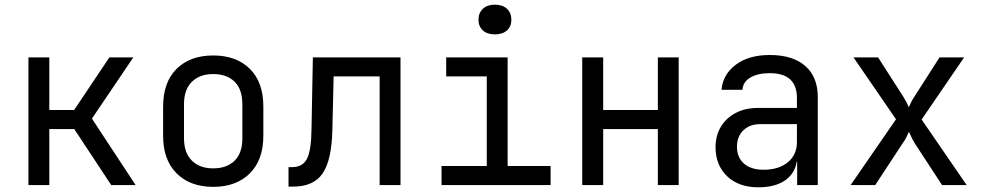

<svg xmlns="http://www.w3.org/2000/svg" viewBox="-20 -797 4234 827"><path d="M102.5 0V-549.8H192.4V-323.2H299.3L451.2 -549.8H554.2L376 -286.1L564 0H459L299.8 -241.2H192.4V0Z M898.4 7.8Q799.3 7.8 741.2 -49.8Q682.6 -107.9 682.6 -211.9V-337.9Q682.6 -442.9 740.7 -500.5Q798.8 -558.1 898.4 -558.1Q998 -558.1 1056.2 -500.5Q1114.3 -442.9 1114.3 -337.9V-211.9Q1114.3 -107.9 1055.7 -49.8Q997.1 7.8 898.4 7.8ZM898.4 -71.8Q957 -71.8 990.7 -105Q1024.4 -138.2 1023.9 -202.1V-348.1Q1023.9 -412.1 990.7 -444.8Q957 -478 898.4 -478Q840.3 -478 806.6 -444.8Q772.5 -411.6 772.5 -348.1V-202.1Q772.5 -138.2 806.6 -105Q840.3 -71.8 898.4 -71.8Z M1222.7 6.8V-77.1H1237.8Q1283.7 -77.1 1302.2 -113Q1320.8 -148.9 1321.8 -242.2L1327.6 -549.8H1705.1V0H1615.2V-467.8H1417L1411.6 -237.8Q1408.7 -106.9 1369.6 -50Q1330.6 6.8 1242.7 6.8Z M2111.3 -648.9Q2078.6 -648.9 2060.1 -666Q2041 -683.1 2041 -711.9Q2041 -741.7 2060.1 -759.3Q2079.1 -776.9 2111.3 -776.9Q2144.5 -776.9 2163.6 -759.3Q2182.6 -741.7 2182.6 -711.9Q2182.6 -683.1 2163.6 -666Q2144.5 -648.9 2111.3 -648.9ZM1881.8 0V-82H2076.7V-467.8H1901.9V-549.8H2166.5V-82H2351.6V0Z M2487.8 0V-549.8H2578.1V-323.2H2813.5V-549.8H2903.3V0H2813.5V-241.2H2578.1V0Z M3247.1 9.8Q3162.1 9.8 3112.3 -37.6Q3062.5 -85 3062 -162.1Q3062 -212.9 3085 -251Q3107.9 -289.1 3148.9 -310.5Q3189.9 -332 3243.2 -332H3412.6V-375Q3412.6 -481.9 3295.4 -481.9Q3244.1 -481.9 3211.9 -462.9Q3179.7 -443.8 3178.2 -410.2H3087.9Q3092.8 -475.1 3148.4 -517.6Q3204.1 -560.1 3295.4 -560.1Q3395.5 -560.1 3449.2 -512.2Q3502.9 -464.4 3502.4 -377.9V0H3413.6V-100.1H3411.6Q3403.8 -49.3 3360.8 -19.5Q3317.4 9.8 3247.1 9.8ZM3269 -65.9Q3334.5 -65.9 3373.5 -98.1Q3412.6 -130.4 3412.6 -185.1V-262.2H3252.9Q3209 -262.2 3181.6 -235.4Q3154.3 -209 3154.3 -165Q3154.3 -119.1 3184.6 -92.3Q3214.8 -65.9 3269 -65.9Z M3644 0 3839.4 -283.2 3656.2 -549.8H3762.2L3871.1 -379.9Q3877.9 -368.7 3884.8 -356Q3891.1 -342.8 3894.5 -335Q3897.5 -342.8 3904.3 -356Q3910.6 -369.1 3918 -379.9L4026.9 -549.8H4132.8L3949.7 -282.2L4143.6 0H4037.6L3919.9 -180.2Q3913.1 -191.4 3906.2 -205.6Q3899.9 -220.2 3894.5 -229Q3891.1 -220.2 3883.8 -205.6Q3876.5 -190.9 3868.2 -180.2L3750 0Z"/></svg>

Font: UDEV Gothic 35
Style: Regular
Weight: 400
Version: v2.1.0; ttfautohint (v1.8.4.7-5d5b-dirty) -l 6 -r 45 -G 200 